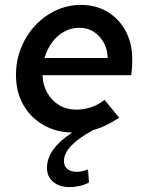

<svg xmlns="http://www.w3.org/2000/svg" viewBox="-20 -529 602 781"><path d="M263 232Q221 232 196 210.5Q171 189 171 154Q171 115 197 79Q223 43 274 10Q207 9 155 -21.5Q103 -52 74 -104Q45 -156 45 -224Q45 -282 65.5 -333.5Q86 -385 122.5 -424.5Q159 -464 207 -486.5Q255 -509 309 -509Q371 -509 418 -480.5Q465 -452 491.5 -402Q518 -352 518 -286Q518 -269 517 -253.5Q516 -238 514 -223H153Q154 -184 172 -152Q190 -120 220.5 -101.5Q251 -83 290 -83Q322 -83 352.5 -93.5Q383 -104 405 -123L465 -50Q437 -32 411 -19.5Q385 -7 359 0Q299 33 269.5 64Q240 95 240 127Q240 147 254.5 158.5Q269 170 291 170Q304 170 316.5 167Q329 164 338 160L342 213Q327 222 305.5 227Q284 232 263 232ZM302 -416Q270 -416 241.5 -400.5Q213 -385 192.5 -357.5Q172 -330 161 -293H418Q417 -329 401.5 -356.5Q386 -384 361 -400Q336 -416 302 -416Z"/></svg>

Font: Red Hat Text SemiBold
Style: Italic
Weight: 600
Italic angle: -12°
Designer: Pentagram, MCKL
Foundry: Pentagram, MCKL
Version: Version 1.023